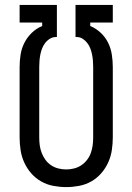

<svg xmlns="http://www.w3.org/2000/svg" viewBox="-20 -755 540 783"><path d="M250 8Q276 8 302.5 3Q329 -2 352 -15Q375 -28 392.5 -48Q410 -68 421 -92Q432 -116 436 -142.5Q440 -169 440 -195V-481Q440 -507 436 -532.5Q432 -558 421 -580.5Q410 -603 391 -621Q372 -639 348 -649V-663H440V-735H288V-604H293Q306 -604 317 -597Q328 -590 336 -579.5Q344 -569 348.5 -557Q353 -545 355.5 -532.5Q358 -520 359 -507Q360 -494 360 -481V-195Q360 -179 358 -163Q356 -147 350.5 -131.5Q345 -116 335 -103Q325 -90 311.5 -81Q298 -72 282 -68Q266 -64 250 -64Q234 -64 218 -68Q202 -72 188.5 -81Q175 -90 165.5 -103Q156 -116 150 -131.5Q144 -147 142 -163Q140 -179 140 -195V-481Q140 -494 141 -507Q142 -520 144.5 -532.5Q147 -545 151.5 -557Q156 -569 164 -579.5Q172 -590 183.5 -597Q195 -604 207 -604H212V-735H60V-663H152V-649Q128 -639 109.5 -621Q91 -603 79.5 -580.5Q68 -558 64 -532.5Q60 -507 60 -481V-195Q60 -169 64 -142.5Q68 -116 79 -92Q90 -68 107.5 -48Q125 -28 148 -15Q171 -2 197.5 3Q224 8 250 8Z"/></svg>

Font: Iosevka SS09
Style: Regular
Weight: 400
Monospace: yes
Designer: Belleve Invis
Foundry: Belleve Invis
Version: Version 5.2.1; ttfautohint (v1.8.3)